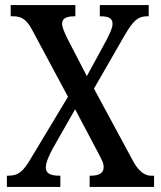

<svg xmlns="http://www.w3.org/2000/svg" viewBox="-20 -734 633 754"><path d="M7 0H217V-44H214C176 -44 160 -54 160 -76C160 -97 173 -123 185 -147L275 -305L359 -146C383 -102 387 -92 387 -77C387 -55 370 -44 336 -44H332V0H585V-44H573C552 -44 528 -57 505 -97L349 -386L471 -598C504 -654 523 -670 557 -670H564V-714H372V-670H374C401 -670 422 -665 422 -641C422 -623 411 -603 400 -580L321 -435L245 -582C233 -606 224 -627 224 -641C224 -657 233 -670 273 -670H276V-714H22V-670H33C66 -670 86 -655 106 -617L247 -354L102 -113C72 -62 54 -44 12 -44H7Z"/></svg>

Font: Noto Serif Thai Condensed Medium
Style: Regular
Weight: 500
Width: 3
Designer: Monotype Design Team
Foundry: Monotype Imaging Inc.
Version: Version 2.002